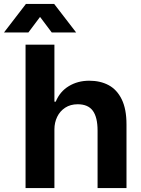

<svg xmlns="http://www.w3.org/2000/svg" viewBox="-67 -956 717 976"><path d="M62.9 -729H209.6V-439.3H216.4Q237.4 -490.7 282.9 -518.2Q328.3 -545.7 386.6 -545.7Q442.9 -545.7 485.2 -523.1Q527.6 -500.4 551.8 -451Q576 -401.6 576 -323.6V0H429V-291.9Q429 -360 404.8 -393Q380.6 -426 328 -426Q291 -426 264.3 -408.5Q237.6 -391 223.6 -361.9Q209.6 -332.7 209.6 -298.3V0H62.9ZM64.9 -936.1H208.3L320.1 -790.9H196.1L136.6 -870L77.3 -790.9H-46.7Z"/></svg>

Font: Mona Sans VF XLt
Style: Regular
Weight: 200
Designer: Deni Anggara
Foundry: GitHub
Version: Version 2.000;Glyphs 3.2.3 (3260)